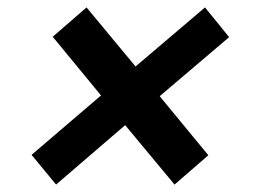

<svg xmlns="http://www.w3.org/2000/svg" viewBox="-20 -596 680 517"><path d="M317 -259 131 -99 65 -179 252 -339 122 -497 213 -576 345 -417 532 -576 597 -496 410 -337 541 -178 450 -99Z"/></svg>

Font: Open Sauce One ExtraBold Italic
Style: Regular
Weight: 800
Italic angle: -10°
Designer: Alfredo Marco Pradil
Foundry: Creative Sauce Fz LLC
Version: Version 1.477